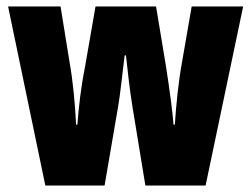

<svg xmlns="http://www.w3.org/2000/svg" viewBox="-20 -573 776 593"><path d="M389 -244 429 0H615L731 -553H572L542 -380C531 -320 524 -250 520 -188H516C513 -229 504 -294 493 -366L462 -553H275L243 -369C229 -298 223 -240 219 -188H215C212 -252 205 -325 195 -380L167 -553H5L120 0H303L345 -245C352 -285 358 -348 365 -402H369C374 -355 381 -293 389 -244Z"/></svg>

Font: Noto Sans Ethiopic ExtraCondensed Black
Style: Regular
Weight: 900
Width: 2
Designer: Monotype Design Team
Foundry: Monotype Imaging Inc.
Version: Version 2.102